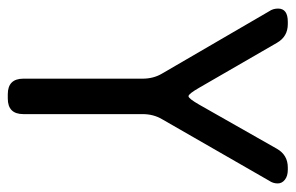

<svg xmlns="http://www.w3.org/2000/svg" viewBox="-153 -596 759 493"><g transform="rotate(90 226.5 -349.5)"><path d="M182 -30Q182 10 222 10H233Q273 10 273 -30V-336Q273 -364 286 -386L444 -661Q451 -671 451 -683Q451 -694 441.5 -701.5Q432 -709 416 -709H410Q378 -709 362 -681L249 -482Q233 -454 227 -454Q221 -454 205 -482L90 -681Q74 -709 42 -709H36Q2 -709 2 -684Q2 -671 9 -661L169 -386Q182 -364 182 -336Z"/></g></svg>

Font: WD-XL Lubrifont TC
Style: Regular
Weight: 400
Designer: [WD-XL Lubrifont] Copyright 2020-2022 (c) NightFurySL2001, Skr-ZERO; [ZCOOL QingKe HuangYou] Copyright 2018-2022 (c) The
Version: Version 2.001;hotconv 1.1.1;makeotfexe 2.6.0